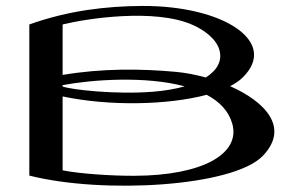

<svg xmlns="http://www.w3.org/2000/svg" viewBox="-20 -614 968 635"><path d="M741.1 -329C757.8 -337.5 771.8 -347 782.4 -357.5C903.3 -475.7 718.6 -595.8 449.7 -594.3C332.1 -593.7 205.6 -579.2 77 -533.1V-33.3C321.6 28.7 750.6 3.3 848.8 -98.1C939.5 -191.9 856.7 -277.8 741.1 -329ZM616.2 -532.1C657.6 -513.9 696.2 -484.1 705.9 -447.8C715.3 -412.8 698.5 -381.7 660.5 -357.7C627.3 -367 593.9 -373.3 563.3 -376.2C448.1 -386.8 318.5 -388.5 187.1 -366.2V-533.1C268.9 -553.2 491.8 -586.7 616.2 -532.1ZM187.1 -332.4C283.8 -350.7 460.3 -363.5 590.7 -328.4C560.6 -319.9 525.4 -313.8 485.7 -310.6C361.2 -300.7 214.6 -317.6 187.1 -327.9ZM424.2 -32.6C350.7 -32.3 243.3 -39.2 187.1 -50.7V-295.1C339.9 -262.6 533.9 -266 663.6 -300.5C705.6 -278.2 736.4 -247.1 748.3 -204.6C775.9 -105.3 649.9 -33.3 424.2 -32.6Z"/></svg>

Font: Novoposelensky
Style: Regular
Weight: 400
Designer: Sasha Pavljenko
Version: Version 1.002;Fontself Maker 3.5.4